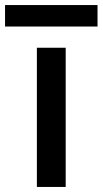

<svg xmlns="http://www.w3.org/2000/svg" viewBox="-71 -740 406 760"><path d="M75 -551V0H189V-551ZM-51 -635H315V-720H-51Z"/></svg>

Font: Malmofest Medium
Style: Regular
Weight: 500
Designer: Jonny Pinhorn (Poppins), Kolossal
Version: Version 1.004;Glyphs 3.1.2 (3151)